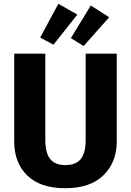

<svg xmlns="http://www.w3.org/2000/svg" viewBox="-20 -976 691 1013"><path d="M288 -956 388 -899 262 -740 192 -778ZM459 -947 556 -885 421 -733 354 -775ZM596 -693V-230Q596 -120 526 -51.5Q456 17 325 17Q193 17 124 -50Q55 -117 55 -230V-693H219V-237Q219 -170 244.5 -137.5Q270 -105 325 -105Q381 -105 406.5 -137.5Q432 -170 432 -237V-693Z"/></svg>

Font: Fira Sans
Style: Bold
Weight: 700
Designer: bBox Type GmbH & Carrois Corporate GbR & Edenspiekermann AG
Foundry: bBox Type GmbH & Carrois Corporate GbR & Edenspiekermann AG
Version: Version 4.301;PS 004.301;hotconv 1.0.88;makeotf.lib2.5.64775